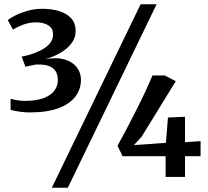

<svg xmlns="http://www.w3.org/2000/svg" viewBox="-20 -835 982 906"><path d="M119.5 -304.5Q96.5 -304.5 71.2 -308.2Q46 -312 30 -316.5V-369Q43.5 -365 60.5 -362Q77.5 -359 96 -359Q150.5 -359 185 -371.8Q219.5 -384.5 236.2 -406.8Q253 -429 253 -457Q253 -481 243.2 -498Q233.5 -515 211 -523.5Q188.5 -532 149.5 -530.5Q144.5 -529.5 134.5 -527.5Q124.5 -525.5 114.8 -523.2Q105 -521 100 -520L82 -568Q97 -570.5 112.8 -574.8Q128.5 -579 142.5 -584.5Q187 -601 208.8 -623Q230.5 -645 230.5 -672Q230.5 -693 219.8 -705.2Q209 -717.5 190.8 -723.5Q172.5 -729.5 149.5 -729.5Q115 -729 87 -717.8Q59 -706.5 41.5 -695.5L16.5 -740Q30 -751 54.5 -763.2Q79 -775.5 111.5 -784.5Q144 -793.5 180.5 -793.5Q225.5 -793.5 261 -782Q296.5 -770.5 316.8 -747.8Q337 -725 337 -689Q337 -656 316.8 -629.8Q296.5 -603.5 264 -585Q231.5 -566.5 194.5 -556Q249.5 -565.5 286.8 -553.8Q324 -542 342.8 -516.8Q361.5 -491.5 362 -460Q362.5 -415 336 -379.8Q309.5 -344.5 255.8 -324.5Q202 -304.5 119.5 -304.5ZM643.5 -815H719L300 51H224.5ZM761.5 0V-98H558.5L534.5 -147Q553.5 -181 576.2 -224.2Q599 -267.5 622.2 -313.5Q645.5 -359.5 665.5 -402.5Q685.5 -445.5 699.5 -479H757.5L809.5 -452L648 -189.5L612 -150.5L763 -161L772.5 -280.5L853 -284V-164L926.5 -169V-98H853V0Z"/></svg>

Font: Merriweather 28pt SemiBold
Style: Regular
Weight: 600
Version: Version 2.100